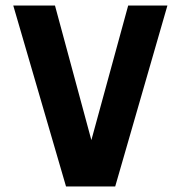

<svg xmlns="http://www.w3.org/2000/svg" viewBox="-20 -675 654 695"><path d="M444 -655H586L397 0H282L293 -103ZM28 -655H179L328 -104L326 0H219Z"/></svg>

Font: Intel One Mono Light
Style: Regular
Weight: 300
Monospace: yes
Designer: Fred Shallcrass
Foundry: Frere-Jones Type LLC
Version: Version 1.004